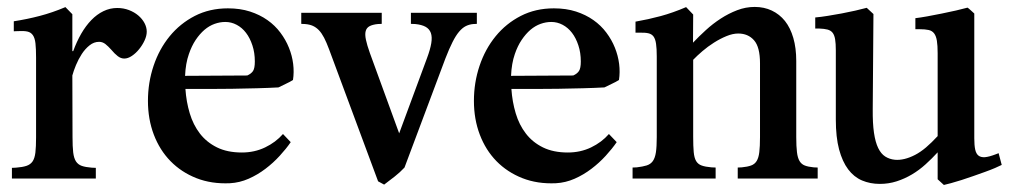

<svg xmlns="http://www.w3.org/2000/svg" viewBox="-20 -505 2871 543"><path d="M185.1 -117.2Q185.1 -90.3 187 -74Q189 -57.6 194.8 -48.6Q200.7 -39.6 211.2 -35.9Q221.7 -32.2 239.3 -30.8L251 -30.3V0H13.7V-30.3L24.9 -30.8Q43.5 -32.2 54.7 -35.9Q65.9 -39.6 72 -48.3Q78.1 -57.1 80.1 -73.5Q82 -89.8 82 -116.7V-341.8Q82 -367.2 80.3 -382.3Q78.6 -397.5 73 -405.5Q67.4 -413.6 57.4 -415.8Q47.4 -418 30.3 -417L19 -416.5V-444.8Q57.1 -450.7 92.5 -460Q127.9 -469.2 165 -484.9L184.6 -464.8V-360.4H187Q196.8 -387.2 209.7 -409.7Q222.7 -432.1 238.3 -448.2Q253.9 -464.4 272.5 -473.4Q291 -482.4 311.5 -482.4Q329.1 -482.4 344.5 -476.6Q359.9 -470.7 371.1 -461.2Q382.3 -451.7 388.7 -439.7Q395 -427.7 395 -415.5Q395 -403.8 388.9 -390.6Q382.8 -377.4 373.5 -366Q364.3 -354.5 353 -346.9Q341.8 -339.4 331.5 -339.4Q321.8 -339.4 313 -346.2Q304.2 -353 294.4 -364.7Q286.1 -374 278.1 -380.4Q270 -386.7 260.3 -386.7Q245.6 -386.7 233.2 -376.7Q220.7 -366.7 211.2 -352.1Q201.7 -337.4 194.8 -320.8Q188 -304.2 184.6 -291.5Z M802.2 -103Q789.6 -84.5 771.2 -64.5Q752.9 -44.4 730.7 -27.6Q708.5 -10.7 683.1 0.5Q657.7 11.7 630.4 13.2Q578.1 15.6 535.4 -1.2Q492.7 -18.1 462.2 -49.3Q431.6 -80.6 415 -124.3Q398.4 -168 398.4 -219.7Q398.4 -271.5 414.3 -318.8Q430.2 -366.2 459.7 -402.3Q489.3 -438.5 531 -460Q572.8 -481.4 624.5 -481.4Q659.2 -481.4 687 -472.4Q714.8 -463.4 736.3 -448.2Q757.8 -433.1 772.9 -412.8Q788.1 -392.6 797.1 -370.1Q806.2 -347.7 809.1 -324.2Q812 -300.8 808.6 -278.8Q800.3 -273.4 788.1 -267.8Q775.9 -262.2 767.6 -257.8Q741.2 -256.3 706.5 -255.4Q671.9 -254.4 636.7 -253.9Q601.6 -253.4 569.8 -253.4Q538.1 -253.4 517.1 -253.4H504.4Q506.8 -217.3 516.6 -184.6Q526.4 -151.9 545.4 -127.2Q564.5 -102.5 593.8 -88.1Q623 -73.7 664.1 -73.7Q699.7 -73.7 729.7 -88.1Q759.8 -102.5 780.3 -126ZM679.2 -291.5Q690.4 -296.4 695.6 -304.2Q700.7 -312 700.7 -331.1Q700.7 -356 693.8 -376.7Q687 -397.5 675.8 -412.1Q664.6 -426.8 649.4 -434.8Q634.3 -442.9 617.2 -442.9Q602.1 -442.9 586.9 -437.5Q571.8 -432.1 558.3 -420.7Q544.9 -409.2 533.4 -392.1Q522 -375 514.2 -352.1Q504.9 -325.7 503.4 -290.5Z M1059.6 -468.8V-437.5L1048.3 -437Q1033.7 -435.5 1025.1 -430.9Q1016.6 -426.3 1014.2 -417Q1011.7 -407.7 1014.9 -392.6Q1018.1 -377.4 1025.9 -355.5L1108.9 -127.9L1187.5 -340.3Q1196.8 -365.2 1199.7 -382.8Q1202.6 -400.4 1198.5 -411.9Q1194.3 -423.3 1183.6 -429.2Q1172.9 -435.1 1154.8 -437L1142.1 -437.5V-468.8H1328.6V-437.5L1318.4 -437Q1307.1 -436 1297.4 -431.2Q1287.6 -426.3 1278.3 -415.3Q1269 -404.3 1259.8 -386Q1250.5 -367.7 1239.7 -339.8L1124 -31.2Q1111.3 -17.6 1096.4 -5.9Q1081.5 5.9 1066.4 17.1L1049.3 7.8L910.6 -365.7Q903.3 -385.3 896.5 -398.4Q889.6 -411.6 881.8 -419.7Q874 -427.7 864.7 -431.9Q855.5 -436 842.8 -437L832 -437.5V-468.8Z M1724.1 -103Q1711.4 -84.5 1693.1 -64.5Q1674.8 -44.4 1652.6 -27.6Q1630.4 -10.7 1605 0.5Q1579.6 11.7 1552.2 13.2Q1500 15.6 1457.3 -1.2Q1414.6 -18.1 1384 -49.3Q1353.5 -80.6 1336.9 -124.3Q1320.3 -168 1320.3 -219.7Q1320.3 -271.5 1336.2 -318.8Q1352.1 -366.2 1381.6 -402.3Q1411.1 -438.5 1452.9 -460Q1494.6 -481.4 1546.4 -481.4Q1581.1 -481.4 1608.9 -472.4Q1636.7 -463.4 1658.2 -448.2Q1679.7 -433.1 1694.8 -412.8Q1710 -392.6 1719 -370.1Q1728 -347.7 1731 -324.2Q1733.9 -300.8 1730.5 -278.8Q1722.2 -273.4 1710 -267.8Q1697.8 -262.2 1689.5 -257.8Q1663.1 -256.3 1628.4 -255.4Q1593.8 -254.4 1558.6 -253.9Q1523.4 -253.4 1491.7 -253.4Q1460 -253.4 1439 -253.4H1426.3Q1428.7 -217.3 1438.5 -184.6Q1448.2 -151.9 1467.3 -127.2Q1486.3 -102.5 1515.6 -88.1Q1544.9 -73.7 1585.9 -73.7Q1621.6 -73.7 1651.6 -88.1Q1681.6 -102.5 1702.1 -126ZM1601.1 -291.5Q1612.3 -296.4 1617.4 -304.2Q1622.6 -312 1622.6 -331.1Q1622.6 -356 1615.7 -376.7Q1608.9 -397.5 1597.7 -412.1Q1586.4 -426.8 1571.3 -434.8Q1556.2 -442.9 1539.1 -442.9Q1523.9 -442.9 1508.8 -437.5Q1493.7 -432.1 1480.2 -420.7Q1466.8 -409.2 1455.3 -392.1Q1443.8 -375 1436 -352.1Q1426.8 -325.7 1425.3 -290.5Z M2129.4 -325.7Q2129.4 -372.1 2112.5 -391.1Q2095.7 -410.2 2067.9 -410.2Q2052.2 -410.2 2034.4 -402.8Q2016.6 -395.5 1999.3 -384.5Q1981.9 -373.5 1966.6 -360.4Q1951.2 -347.2 1940.4 -335.9V-118.2Q1940.4 -91.3 1941.9 -75Q1943.4 -58.6 1948.7 -49.6Q1954.1 -40.5 1964.4 -36.9Q1974.6 -33.2 1992.2 -31.7L2003.9 -31.2V0H1769V-31.2L1780.8 -31.7Q1797.9 -33.7 1808.8 -37.1Q1819.8 -40.5 1826.2 -49.3Q1832.5 -58.1 1835 -74.2Q1837.4 -90.3 1837.4 -117.2V-345.2Q1837.4 -367.7 1835.4 -381.1Q1833.5 -394.5 1828.4 -401.6Q1823.2 -408.7 1813.7 -410.9Q1804.2 -413.1 1788.6 -412.6H1777.3V-443.8Q1814 -450.2 1848.4 -459.5Q1882.8 -468.8 1920.4 -484.9L1940.4 -463.9L1939.9 -384.3Q1956.5 -401.9 1976.3 -419.9Q1996.1 -438 2018.3 -452.4Q2040.5 -466.8 2064.7 -476.1Q2088.9 -485.4 2114.3 -485.4Q2141.1 -485.4 2162.8 -475.1Q2184.6 -464.8 2200 -445.6Q2215.3 -426.3 2223.6 -397.7Q2231.9 -369.1 2231.9 -332.5V-117.2Q2231.9 -90.8 2233.9 -74.7Q2235.8 -58.6 2241.2 -49.6Q2246.6 -40.5 2256.1 -36.9Q2265.6 -33.2 2281.2 -31.7L2292.5 -31.2V0H2066.4V-31.2L2077.6 -31.7Q2093.8 -33.2 2104 -36.9Q2114.3 -40.5 2119.9 -49.6Q2125.5 -58.6 2127.4 -74.7Q2129.4 -90.8 2129.4 -117.2Z M2568.8 -453.6Q2582 -455.1 2602.1 -458.7Q2622.1 -462.4 2643.1 -466.6Q2664.1 -470.7 2683.8 -475.3Q2703.6 -480 2716.3 -483.4Q2717.3 -482.9 2720.2 -480.5Q2723.1 -478 2726.3 -475.1Q2729.5 -472.2 2732.2 -469.7Q2734.9 -467.3 2735.4 -466.8V-113.8Q2735.4 -94.2 2738 -82Q2740.7 -69.8 2747.6 -64.7Q2754.4 -59.6 2765.9 -60.5Q2777.3 -61.5 2795.4 -68.4L2804.2 -71.8L2813 -38.6Q2806.6 -35.2 2793.9 -29.8Q2781.2 -24.4 2765.6 -18.8Q2750 -13.2 2732.7 -7.1Q2715.3 -1 2699.2 4.2Q2683.1 9.3 2669.9 12.9Q2656.7 16.6 2649.4 18.1L2631.8 2V-74.2Q2615.7 -56.6 2597.7 -40.3Q2579.6 -23.9 2559.1 -11.7Q2538.6 0.5 2515.9 7.8Q2493.2 15.1 2468.3 15.1Q2440.9 15.1 2418 5.4Q2395 -4.4 2378.7 -26.1Q2362.3 -47.9 2353 -82.5Q2343.8 -117.2 2343.8 -167V-362.8Q2343.8 -382.3 2341.8 -394Q2339.8 -405.8 2334.7 -412.4Q2329.6 -418.9 2320.3 -421.4Q2311 -423.8 2296.9 -424.3H2285.6V-455.6Q2301.8 -457 2321.3 -460.2Q2340.8 -463.4 2360.6 -467Q2380.4 -470.7 2398.7 -474.9Q2417 -479 2431.2 -482.9L2450.2 -465.3L2448.2 -196.3Q2447.8 -156.2 2451.7 -129.6Q2455.6 -103 2463.6 -86.4Q2471.7 -69.8 2483.6 -62.3Q2495.6 -54.7 2510.7 -53.2Q2536.6 -50.8 2567.9 -66.9Q2583 -74.7 2598.9 -88.1Q2614.7 -101.6 2631.8 -120.1V-354.5Q2631.8 -376.5 2629.6 -389.9Q2627.4 -403.3 2621.8 -410.6Q2616.2 -418 2606.2 -420.2Q2596.2 -422.4 2580.6 -422.4H2568.8Z"/></svg>

Font: VarendraSemibold
Style: Regular
Weight: 600
Designer: Jacob Thomas
Foundry: Bangla Type Foundry
Version: Version 1.008